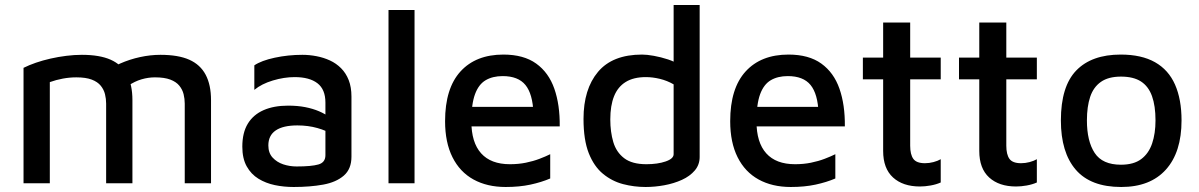

<svg xmlns="http://www.w3.org/2000/svg" viewBox="-20 -732 4788 767"><path d="M509 -332V0H404V-318Q404 -337 399.5 -355.5Q395 -374 382.5 -389.5Q370 -405 346.5 -414Q323 -423 285 -423Q258 -423 231 -418Q204 -413 179 -404V0H74V-461Q96 -472 123.5 -481.5Q151 -491 182 -498Q213 -505 245 -509Q277 -513 307 -513Q378 -513 422 -493.5Q466 -474 487.5 -433.5Q509 -393 509 -332ZM389 -435Q421 -461 459.5 -478Q498 -495 539.5 -504Q581 -513 621 -513Q692 -513 736 -493.5Q780 -474 801.5 -433.5Q823 -393 823 -332V0H718V-318Q718 -337 713.5 -355.5Q709 -374 696.5 -389.5Q684 -405 660.5 -414Q637 -423 599 -423Q572 -423 545 -415Q518 -407 493 -390Z M1153 15Q1114 15 1078 7.5Q1042 0 1012.5 -18Q983 -36 965.5 -67.5Q948 -99 948 -146Q948 -202 970 -238Q992 -274 1033 -292Q1074 -310 1131 -310Q1169 -310 1199.5 -304Q1230 -298 1254.5 -287.5Q1279 -277 1296 -264L1307 -195Q1285 -210 1248 -220.5Q1211 -231 1168 -231Q1111 -231 1081.5 -211Q1052 -191 1052 -151Q1052 -121 1069 -102.5Q1086 -84 1111.5 -75.5Q1137 -67 1165 -67Q1224 -67 1252 -75Q1280 -83 1280 -112V-322Q1280 -375 1248 -399.5Q1216 -424 1157 -424Q1115 -424 1070 -410.5Q1025 -397 996 -373V-471Q1024 -490 1077.5 -501.5Q1131 -513 1188 -513Q1216 -513 1244.5 -507.5Q1273 -502 1298 -490.5Q1323 -479 1342.5 -459.5Q1362 -440 1373 -412Q1384 -384 1384 -346V-106Q1384 -57 1353.5 -30.5Q1323 -4 1271 5.5Q1219 15 1153 15Z M1636 0H1532V-692H1636Z M2000 15Q1926 15 1871.5 -15Q1817 -45 1787.5 -104Q1758 -163 1758 -248Q1758 -379 1819.5 -446.5Q1881 -514 1991 -514Q2072 -514 2122 -478Q2172 -442 2194.5 -377.5Q2217 -313 2216 -227H1821L1818 -305H2136L2111 -280Q2108 -357 2079 -392.5Q2050 -428 1988 -428Q1948 -428 1920 -411.5Q1892 -395 1877.5 -355.5Q1863 -316 1863 -247Q1863 -163 1902 -119.5Q1941 -76 2017 -76Q2051 -76 2080.5 -82Q2110 -88 2135 -97.5Q2160 -107 2178 -116V-19Q2143 -4 2099 5.5Q2055 15 2000 15Z M2559 15Q2513 15 2469 3.5Q2425 -8 2389 -37.5Q2353 -67 2332 -120Q2311 -173 2311 -257Q2311 -376 2369 -445Q2427 -514 2545 -514Q2564 -514 2592 -509Q2620 -504 2649 -494.5Q2678 -485 2698 -470L2671 -435V-712H2775V-105Q2775 -74 2755.5 -51Q2736 -28 2704 -13.5Q2672 1 2634 8Q2596 15 2559 15ZM2562 -76Q2607 -76 2639 -87Q2671 -98 2671 -116V-395Q2645 -410 2616 -417Q2587 -424 2560 -424Q2511 -424 2479.5 -404.5Q2448 -385 2433 -347.5Q2418 -310 2418 -255Q2418 -205 2430 -164.5Q2442 -124 2473.5 -100Q2505 -76 2562 -76Z M3139 15Q3065 15 3010.5 -15Q2956 -45 2926.5 -104Q2897 -163 2897 -248Q2897 -379 2958.5 -446.5Q3020 -514 3130 -514Q3211 -514 3261 -478Q3311 -442 3333.5 -377.5Q3356 -313 3355 -227H2960L2957 -305H3275L3250 -280Q3247 -357 3218 -392.5Q3189 -428 3127 -428Q3087 -428 3059 -411.5Q3031 -395 3016.5 -355.5Q3002 -316 3002 -247Q3002 -163 3041 -119.5Q3080 -76 3156 -76Q3190 -76 3219.5 -82Q3249 -88 3274 -97.5Q3299 -107 3317 -116V-19Q3282 -4 3238 5.5Q3194 15 3139 15Z M3655 13Q3587 13 3547.5 -23Q3508 -59 3508 -129V-415H3427V-502H3508V-642H3616V-502H3738V-415H3616V-150Q3616 -115 3628.5 -97.5Q3641 -80 3675 -80Q3692 -80 3709 -84.5Q3726 -89 3738 -96V-3Q3720 5 3697.5 9Q3675 13 3655 13Z M4039 13Q3971 13 3931.5 -23Q3892 -59 3892 -129V-415H3811V-502H3892V-642H4000V-502H4122V-415H4000V-150Q4000 -115 4012.5 -97.5Q4025 -80 4059 -80Q4076 -80 4093 -84.5Q4110 -89 4122 -96V-3Q4104 5 4081.5 9Q4059 13 4039 13Z M4459 15Q4337 15 4277.5 -54Q4218 -123 4218 -251Q4218 -387 4279.5 -450.5Q4341 -514 4457 -514Q4540 -514 4594 -483.5Q4648 -453 4674 -394Q4700 -335 4700 -251Q4700 -124 4637.5 -54.5Q4575 15 4459 15ZM4458 -74Q4509 -74 4539 -96.5Q4569 -119 4582.5 -159Q4596 -199 4596 -251Q4596 -309 4582 -348Q4568 -387 4538 -406.5Q4508 -426 4458 -426Q4408 -426 4378 -405Q4348 -384 4335 -345Q4322 -306 4322 -251Q4322 -168 4353 -121Q4384 -74 4458 -74Z"/></svg>

Font: Maven Pro Medium
Style: Regular
Weight: 500
Designer: Joe Prince
Foundry: Joe Prince
Version: Version 2.103